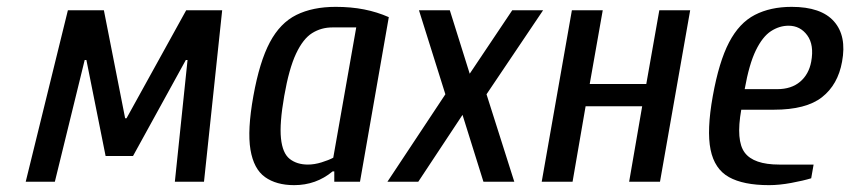

<svg xmlns="http://www.w3.org/2000/svg" viewBox="-20 -530 2480 560"><path d="M55 0 178 -500H283L345 -185H349L523 -500H628L575 0H490L527 -355H522L368 -75H288L232 -355H227L140 0Z M838 10Q786 10 753 -13.5Q720 -37 710.5 -93.5Q701 -150 719 -250Q737 -350 767 -406.5Q797 -463 844.5 -486.5Q892 -510 959 -510Q1004 -510 1042 -502.5Q1080 -495 1114 -480L1030 0H955V-30H950Q902 10 838 10ZM878 -50Q897 -50 918 -56.5Q939 -63 952 -70L1019 -450H949Q917 -450 890.5 -433.5Q864 -417 843.5 -373.5Q823 -330 809 -250Q795 -170 799.5 -126.5Q804 -83 825 -66.5Q846 -50 878 -50Z M1110 0 1279 -255 1202 -500H1292L1350 -315L1474 -500H1564L1399 -255L1480 0H1390L1329 -195L1200 0Z M1560 0 1648 -500H1738L1700 -285H1865L1903 -500H1993L1905 0H1815L1853 -220H1688L1650 0Z M2223 10Q2148 10 2106 -13.5Q2064 -37 2052.5 -93.5Q2041 -150 2059 -250Q2077 -350 2106.5 -406.5Q2136 -463 2181.5 -486.5Q2227 -510 2289 -510Q2375 -510 2412.5 -467.5Q2450 -425 2436 -350Q2424 -283 2377.5 -246.5Q2331 -210 2237 -210H2142Q2126 -120 2152 -85Q2178 -50 2253 -50H2353L2346 -10Q2323 -3 2288 3.5Q2253 10 2223 10ZM2152 -270H2247Q2288 -270 2313.5 -291.5Q2339 -313 2346 -350Q2355 -399 2334.5 -427Q2314 -455 2280 -455Q2253 -455 2228.5 -439Q2204 -423 2184.5 -383Q2165 -343 2152 -270Z"/></svg>

Font: Cuprum
Style: Italic
Weight: 400
Italic angle: -10°
Designer: Jovanny Lemonad
Foundry: Jovanny Lemonad
Version: Version 3.000